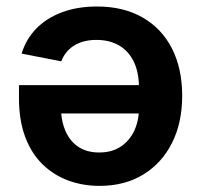

<svg xmlns="http://www.w3.org/2000/svg" viewBox="-20 -577 634 603"><path d="M284.7 -556.6Q367.7 -556.6 427.7 -522.2Q487.8 -487.8 520 -424.8Q552.2 -361.8 552.2 -275.9Q552.2 -191.9 520.3 -128.2Q488.3 -64.5 429.9 -28.8Q371.6 6.8 292.5 6.8Q240.7 6.8 195.1 -9.8Q149.4 -26.4 114.3 -60.3Q79.1 -94.2 59.3 -146.5Q39.6 -198.7 39.6 -269.5V-309.6H492.2V-220.7H106.9L170.9 -245.6Q170.9 -201.7 184.6 -168.2Q198.2 -134.8 225.1 -116.5Q252 -98.1 291.5 -98.1Q331.5 -98.1 359.4 -116.7Q387.2 -135.3 401.9 -167Q416.5 -198.7 416.5 -237.8V-300.3Q416.5 -350.1 399.9 -383.8Q383.3 -417.5 353.3 -434.6Q323.2 -451.7 282.7 -451.7Q255.9 -451.7 234.1 -444.1Q212.4 -436.5 196.5 -421.4Q180.7 -406.2 172.4 -384.3L47.9 -408.7Q61.5 -453.6 93.5 -486.8Q125.5 -520 174.3 -538.3Q223.1 -556.6 284.7 -556.6Z"/></svg>

Font: Inter Cardless
Style: Bold
Weight: 700
Designer: Rasmus Andersson
Foundry: rsms
Version: Version 4.001;git-9221beed3